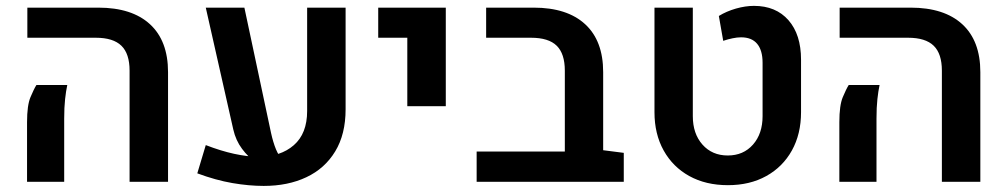

<svg xmlns="http://www.w3.org/2000/svg" viewBox="-20 -607 3361 641"><path d="M412.6 0V-371.1Q412.6 -427.7 385.3 -454.3Q357.9 -481 299.8 -481H71.3V-581.5H308.1Q420.4 -581.5 480.7 -526.1Q541 -470.7 541 -366.2V0ZM70.3 0V-199.2Q70.3 -255.4 81.8 -282.7Q93.3 -310.1 101.6 -323.2H204.6Q200.2 -302.7 197.3 -275.9Q194.3 -249 194.3 -210.9V0Z M860.4 13.7Q811.5 13.7 755.9 4.2Q700.2 -5.4 638.7 -28.3L667 -122.6Q717.8 -103 761.5 -93.5Q805.2 -84 842.3 -83.5Q916.5 -83.5 960.9 -122.3Q1005.4 -161.1 1005.4 -236.3V-581.5H1133.8V-242.2Q1133.8 -158.7 1099.1 -101.6Q1064.5 -44.4 1002.9 -15.4Q941.4 13.7 860.4 13.7ZM667 -581.5H795.9L884.8 -163.6Q891.6 -132.3 901.4 -108.4Q911.1 -84.5 930.2 -65.4L832.5 -66.4Q809.1 -82 788.1 -110.1Q767.1 -138.2 758.8 -174.8Z M1339.8 -252.4V-481H1242.7V-581.5H1468.3V-252.4Z M1571.3 0V-101.1H1865.7L1993.7 -105.5L2062.5 -96.7V0ZM1865.7 -29.3V-371.1Q1865.7 -427.7 1838.6 -454.3Q1811.5 -481 1752.9 -481H1603V-581.5H1761.7Q1873.5 -581.5 1933.6 -526.1Q1993.7 -470.7 1993.7 -366.2V-29.3Z M2410.2 11.2Q2336.4 11.2 2281.2 -19.3Q2226.1 -49.8 2195.6 -104.7Q2165 -159.7 2165 -232.4V-581.5H2293V-219.2Q2293 -160.6 2325.2 -124.3Q2357.4 -87.9 2409.7 -87.9Q2461.9 -87.9 2493.9 -124.3Q2525.9 -160.6 2525.9 -219.2V-397.5Q2525.9 -439 2507.8 -460.7Q2489.7 -482.4 2454.1 -482.4Q2440.9 -482.4 2425.8 -479.2Q2410.6 -476.1 2394.5 -470.7L2379.9 -553.7Q2405.3 -569.3 2437 -578.4Q2468.8 -587.4 2497.1 -587.4Q2570.3 -587.4 2612.3 -539.6Q2654.3 -491.7 2654.3 -407.7V-232.4Q2654.3 -159.7 2623.8 -104.7Q2593.3 -49.8 2538.3 -19.3Q2483.4 11.2 2410.2 11.2Z M3124.5 0V-371.1Q3124.5 -427.7 3097.2 -454.3Q3069.8 -481 3011.7 -481H2783.2V-581.5H3020Q3132.3 -581.5 3192.6 -526.1Q3252.9 -470.7 3252.9 -366.2V0ZM2782.2 0V-199.2Q2782.2 -255.4 2793.7 -282.7Q2805.2 -310.1 2813.5 -323.2H2916.5Q2912.1 -302.7 2909.2 -275.9Q2906.2 -249 2906.2 -210.9V0Z"/></svg>

Font: Heebo SemiBold
Style: Regular
Weight: 600
Designer: Oded Ezer
Foundry: Ezer Type House
Version: Version 3.100